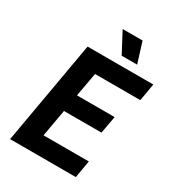

<svg xmlns="http://www.w3.org/2000/svg" viewBox="-216 -1048 1063 1171"><g transform="rotate(30 315.0 -462.5)"><path d="M483.9 -780.8H375L298.8 -924.8H439ZM608.9 -603H290L259.8 -435.1H524.9L502.9 -313H238.8L205.1 -122.1H523.9L502.9 0H40L167 -725.1H629.9Z"/></g></svg>

Font: Stilu SemiBold
Style: Italic
Weight: 600
Italic angle: -10°
Designer: Genilson Lima Santos
Foundry: Genilson Lima Santos
Version: Version 1.200;PS 001.200;hotconv 1.0.88;makeotf.lib2.5.64775